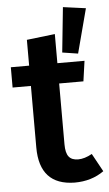

<svg xmlns="http://www.w3.org/2000/svg" viewBox="-56 -816 491 867"><g transform="rotate(-5 190.0 -382.0)"><path d="M366 -765 313 -564 242 -575 263 -779ZM335 -107 380 -25Q324 15 247 15Q88 13 88 -158V-437H5V-529H88V-646L216 -661V-529H339L326 -437H216V-161Q216 -122 229.5 -105Q243 -88 272 -88Q301 -88 335 -107Z"/></g></svg>

Font: FiraGO Medium
Style: Regular
Weight: 500
Designer: bBox Type
Foundry: bBox Type GmbH
Version: Version 1.001;PS 001.001;hotconv 1.0.88;makeotf.lib2.5.64775